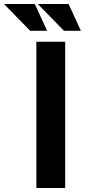

<svg xmlns="http://www.w3.org/2000/svg" viewBox="-88 -946 443 966"><path d="M95 -736H240V0H95ZM-68 -926H87L149 -791H64ZM102 -926H257L319 -791H234Z"/></svg>

Font: Reem Kufi Ink
Style: Bold
Weight: 700
Designer: Khaled Hosny
Version: Version 1.002